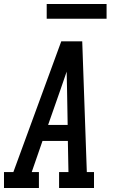

<svg xmlns="http://www.w3.org/2000/svg" viewBox="-44 -942 564 962"><path d="M-24 0V-80H23L263 -735H368L391 -80H427V0H252V-80H299L296 -236H169L115 -80H151V0ZM295 -316 292 -490Q291 -513 291 -536.5Q291 -560 290 -583Q282 -560 274 -536.5Q266 -513 258 -490L197 -316ZM190 -848V-922H490V-848Z"/></svg>

Font: Iosevka Slab Medium
Style: Italic
Weight: 500
Italic angle: -9°
Monospace: yes
Designer: Belleve Invis
Foundry: Belleve Invis
Version: Version 11.1.0; ttfautohint (v1.8.3)